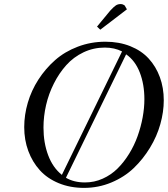

<svg xmlns="http://www.w3.org/2000/svg" viewBox="-20 -916 825 944"><path d="M99.1 -291Q99.1 -351.1 116.7 -411.1Q134.3 -471.2 168.9 -524.9Q203.6 -578.6 251 -620.4Q298.3 -662.1 362.5 -686.5Q426.8 -710.9 498 -710.9Q565.4 -710.9 620.4 -689Q675.3 -667 710.9 -628.2Q746.6 -589.4 765.9 -536.9Q785.2 -484.4 785.2 -422.9Q785.2 -365.7 768.3 -305.7Q751.5 -245.6 717.5 -189.7Q683.6 -133.8 637.5 -89.6Q591.3 -45.4 527.6 -18.8Q463.9 7.8 393.1 7.8Q324.7 7.8 268.6 -15.4Q212.4 -38.6 175.8 -79.1Q139.2 -119.6 119.1 -173.8Q99.1 -228 99.1 -291ZM193.8 -289.1Q193.8 -213.9 216.8 -152.8Q239.7 -91.8 284.2 -56.2L580.1 -663.1Q543 -682.1 495.1 -682.1Q439.5 -682.1 390.4 -658.7Q341.3 -635.3 305.9 -595.7Q270.5 -556.2 244.9 -505.4Q219.2 -454.6 206.5 -399.2Q193.8 -343.8 193.8 -289.1ZM304.2 -42Q343.3 -19 397.9 -19Q443.8 -19 485.1 -37.6Q526.4 -56.2 557.9 -87.4Q589.4 -118.7 614.7 -159.7Q640.1 -200.7 656.5 -246.6Q672.9 -292.5 681.4 -338.9Q689.9 -385.3 689.9 -428.2Q689.9 -501.5 667.2 -559.8Q644.5 -618.2 600.1 -648.9ZM457 -785.2 522 -863.8Q539.6 -882.8 549.6 -889.4Q559.6 -896 573.2 -896Q578.6 -896 583.5 -894.3Q588.4 -892.6 590.8 -890.6L592.8 -889.2L604 -870.1L473.1 -770Z"/></svg>

Font: Dehuti Alt
Style: Bold-Italic
Weight: 700
Version: Version 1.2